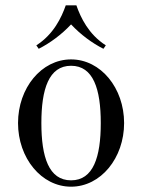

<svg xmlns="http://www.w3.org/2000/svg" viewBox="-20 -692 536 724"><path d="M117 -521 126 -508C168.5 -529.5 212 -561.5 248 -600C284 -561.5 327.5 -529.5 370 -508L379 -521C314 -562.5 284 -626 268 -672H228C212 -626 182 -562.5 117 -521ZM136 -228C136 -356 164 -444 248 -444C332 -444 360 -356 360 -228C360 -100 332 -12 248 -12C164 -12 136 -100 136 -228ZM48 -228C48 -96 136 12 248 12C360 12 448 -96 448 -228C448 -360 360 -468 248 -468C136 -468 48 -360 48 -228Z"/></svg>

Font: Old Standard
Style: Regular
Weight: 400
Designer: Alexey Kryukov <alexios@thessalonica.org.ru>
Version: Version 2.0